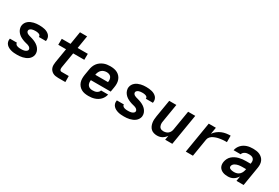

<svg xmlns="http://www.w3.org/2000/svg" viewBox="68 -1763 4063 2798"><g transform="rotate(30 2100.0 -363.5)"><path d="M252 8Q226 8 201.5 6Q177 4 153 -2.5Q129 -9 108 -20Q87 -31 71 -48Q55 -65 48 -88.5Q41 -112 46 -138L47 -144H166L165 -143Q164 -132 169 -123.5Q174 -115 182 -109.5Q190 -104 199.5 -101Q209 -98 219 -96Q229 -94 239.5 -93.5Q250 -93 260 -93Q270 -93 280 -93.5Q290 -94 300.5 -95.5Q311 -97 321 -100Q331 -103 340 -108Q349 -113 356.5 -121Q364 -129 366 -139Q368 -155 359 -167Q350 -179 338 -186.5Q326 -194 311 -198Q296 -202 281.5 -205.5Q267 -209 253 -213.5Q239 -218 225.5 -223.5Q212 -229 199 -235.5Q186 -242 173.5 -250Q161 -258 151 -267.5Q141 -277 131.5 -288Q122 -299 115 -312Q108 -325 103.5 -339Q99 -353 97.5 -368Q96 -383 99 -399Q102 -421 114.5 -442Q127 -463 146 -478.5Q165 -494 187 -503.5Q209 -513 231.5 -518.5Q254 -524 276.5 -526Q299 -528 321 -528Q346 -528 370.5 -525.5Q395 -523 418 -517Q441 -511 461.5 -499.5Q482 -488 497 -471Q512 -454 518 -430.5Q524 -407 520 -382L519 -376H400V-377Q402 -387 398 -396Q394 -405 387 -410.5Q380 -416 371 -419Q362 -422 352 -424Q342 -426 332.5 -426.5Q323 -427 313 -427Q299 -427 285 -425.5Q271 -424 257 -419.5Q243 -415 230.5 -405Q218 -395 216 -382Q213 -366 222 -353.5Q231 -341 243.5 -334Q256 -327 270.5 -323Q285 -319 299 -315Q313 -311 327.5 -306.5Q342 -302 355.5 -296.5Q369 -291 382 -284.5Q395 -278 407 -270Q419 -262 430 -252.5Q441 -243 450 -232Q459 -221 466 -208.5Q473 -196 478 -182Q483 -168 484 -152.5Q485 -137 483 -122Q479 -99 465.5 -77.5Q452 -56 432.5 -41Q413 -26 390.5 -16.5Q368 -7 344.5 -1.5Q321 4 298 6Q275 8 252 8Z M1063 0H942Q918 0 894.5 -4Q871 -8 852 -18.5Q833 -29 818 -46Q803 -63 796 -84.5Q789 -106 789 -130Q789 -154 793 -178L833 -419H702L703 -520H850L885 -735H1005L970 -520H1141L1140 -419H953L910 -161Q909 -151 908.5 -140.5Q908 -130 911.5 -121Q915 -112 923 -106.5Q931 -101 941 -101H1062Z M1453 8Q1421 8 1390 2.5Q1359 -3 1333 -18Q1307 -33 1288 -56Q1269 -79 1259.5 -108Q1250 -137 1250 -169Q1250 -201 1255 -233L1272 -333Q1276 -360 1286 -387Q1296 -414 1313.5 -438Q1331 -462 1355.5 -480Q1380 -498 1407 -509Q1434 -520 1461.5 -524Q1489 -528 1516 -528Q1549 -528 1580 -522.5Q1611 -517 1638 -502.5Q1665 -488 1684.5 -464.5Q1704 -441 1713.5 -412.5Q1723 -384 1723.5 -351.5Q1724 -319 1718 -287L1705 -210H1371Q1368 -187 1371 -165Q1374 -143 1386.5 -126Q1399 -109 1419 -101Q1439 -93 1462 -93Q1479 -93 1496 -95Q1513 -97 1529 -104Q1545 -111 1558.5 -124.5Q1572 -138 1575 -154H1694Q1689 -129 1676.5 -105Q1664 -81 1645.5 -61.5Q1627 -42 1603.5 -28Q1580 -14 1554.5 -6Q1529 2 1503.5 5Q1478 8 1453 8ZM1388 -310H1602Q1606 -333 1603.5 -354.5Q1601 -376 1590 -393Q1579 -410 1558.5 -418.5Q1538 -427 1516 -427Q1494 -427 1471.5 -420.5Q1449 -414 1431 -398Q1413 -382 1403 -360.5Q1393 -339 1389 -317Z M2052 8Q2026 8 2001.5 6Q1977 4 1953 -2.5Q1929 -9 1908 -20Q1887 -31 1871 -48Q1855 -65 1848 -88.5Q1841 -112 1846 -138L1847 -144H1966L1965 -143Q1964 -132 1969 -123.5Q1974 -115 1982 -109.5Q1990 -104 1999.5 -101Q2009 -98 2019 -96Q2029 -94 2039.5 -93.5Q2050 -93 2060 -93Q2070 -93 2080 -93.5Q2090 -94 2100.5 -95.5Q2111 -97 2121 -100Q2131 -103 2140 -108Q2149 -113 2156.5 -121Q2164 -129 2166 -139Q2168 -155 2159 -167Q2150 -179 2138 -186.5Q2126 -194 2111 -198Q2096 -202 2081.5 -205.5Q2067 -209 2053 -213.5Q2039 -218 2025.5 -223.5Q2012 -229 1999 -235.5Q1986 -242 1973.5 -250Q1961 -258 1951 -267.5Q1941 -277 1931.5 -288Q1922 -299 1915 -312Q1908 -325 1903.5 -339Q1899 -353 1897.5 -368Q1896 -383 1899 -399Q1902 -421 1914.5 -442Q1927 -463 1946 -478.5Q1965 -494 1987 -503.5Q2009 -513 2031.5 -518.5Q2054 -524 2076.5 -526Q2099 -528 2121 -528Q2146 -528 2170.5 -525.5Q2195 -523 2218 -517Q2241 -511 2261.5 -499.5Q2282 -488 2297 -471Q2312 -454 2318 -430.5Q2324 -407 2320 -382L2319 -376H2200V-377Q2202 -387 2198 -396Q2194 -405 2187 -410.5Q2180 -416 2171 -419Q2162 -422 2152 -424Q2142 -426 2132.5 -426.5Q2123 -427 2113 -427Q2099 -427 2085 -425.5Q2071 -424 2057 -419.5Q2043 -415 2030.5 -405Q2018 -395 2016 -382Q2013 -366 2022 -353.5Q2031 -341 2043.5 -334Q2056 -327 2070.5 -323Q2085 -319 2099 -315Q2113 -311 2127.5 -306.5Q2142 -302 2155.5 -296.5Q2169 -291 2182 -284.5Q2195 -278 2207 -270Q2219 -262 2230 -252.5Q2241 -243 2250 -232Q2259 -221 2266 -208.5Q2273 -196 2278 -182Q2283 -168 2284 -152.5Q2285 -137 2283 -122Q2279 -99 2265.5 -77.5Q2252 -56 2232.5 -41Q2213 -26 2190.5 -16.5Q2168 -7 2144.5 -1.5Q2121 4 2098 6Q2075 8 2052 8Z M2608 8Q2579 8 2552.5 0Q2526 -8 2506.5 -25.5Q2487 -43 2475.5 -68Q2464 -93 2459.5 -120Q2455 -147 2456.5 -175.5Q2458 -204 2463 -233L2511 -520H2631L2581 -217Q2578 -202 2577 -187Q2576 -172 2579 -158Q2582 -144 2587.5 -131.5Q2593 -119 2603.5 -110Q2614 -101 2628 -97Q2642 -93 2657 -93Q2677 -93 2697.5 -98.5Q2718 -104 2734.5 -117.5Q2751 -131 2761 -150.5Q2771 -170 2774 -190L2829 -520H2949L2863 0H2743L2755 -72Q2743 -54 2726 -38Q2709 -22 2690 -11.5Q2671 -1 2650 3.5Q2629 8 2608 8Z M3090 0 3176 -520H3296L3277 -407Q3298 -439 3329.5 -463.5Q3361 -488 3396 -502.5Q3431 -517 3467.5 -522.5Q3504 -528 3540 -528V-419Q3527 -419 3513.5 -419Q3500 -419 3487 -418Q3474 -417 3460.5 -415.5Q3447 -414 3434 -412Q3421 -410 3407.5 -407.5Q3394 -405 3380.5 -401Q3367 -397 3354 -392Q3341 -387 3328.5 -381Q3316 -375 3304 -366.5Q3292 -358 3282.5 -347.5Q3273 -337 3267 -324.5Q3261 -312 3259 -299L3210 0Z M3802 8Q3779 8 3757 5Q3735 2 3715 -6Q3695 -14 3678.5 -27.5Q3662 -41 3652 -59.5Q3642 -78 3639.5 -100.5Q3637 -123 3641 -146Q3646 -174 3659.5 -201.5Q3673 -229 3696.5 -250Q3720 -271 3747.5 -284.5Q3775 -298 3804 -305.5Q3833 -313 3861.5 -316Q3890 -319 3919 -319H3996L3999 -338Q4002 -357 3997.5 -375.5Q3993 -394 3980 -406Q3967 -418 3948.5 -422.5Q3930 -427 3910 -427Q3894 -427 3878 -425Q3862 -423 3846 -415.5Q3830 -408 3817.5 -395Q3805 -382 3802 -366H3683Q3687 -390 3699 -414Q3711 -438 3729.5 -458Q3748 -478 3771 -492Q3794 -506 3819 -514Q3844 -522 3869 -525Q3894 -528 3919 -528Q3948 -528 3977 -524Q4006 -520 4031 -508.5Q4056 -497 4076 -478Q4096 -459 4107 -433.5Q4118 -408 4119.5 -379Q4121 -350 4116 -321L4063 0H3943L3956 -83Q3944 -63 3927 -45Q3910 -27 3890 -15Q3870 -3 3847 2.5Q3824 8 3802 8ZM3851 -93Q3874 -93 3897.5 -101Q3921 -109 3938.5 -127Q3956 -145 3965 -167.5Q3974 -190 3978 -213L3979 -218H3919Q3904 -218 3888.5 -217Q3873 -216 3858 -213.5Q3843 -211 3827.5 -206Q3812 -201 3798 -193Q3784 -185 3773.5 -172Q3763 -159 3761 -144Q3759 -134 3762.5 -124.5Q3766 -115 3774 -109.5Q3782 -104 3791.5 -101Q3801 -98 3810.5 -96Q3820 -94 3830.5 -93.5Q3841 -93 3851 -93Z"/></g></svg>

Font: Iosevka Custom Oblique
Style: Bold
Weight: 700
Italic angle: -9°
Monospace: yes
Designer: Belleve Invis
Foundry: Belleve Invis
Version: Version 30.1.2; ttfautohint (v1.8.4)